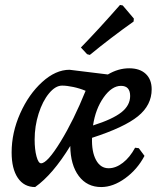

<svg xmlns="http://www.w3.org/2000/svg" viewBox="-20 -744 647 776"><path d="M541 -145 564 -114Q535 -59 486 -23.5Q437 12 389 12Q332 12 298.5 -32.5Q265 -77 264 -154Q193 -38 122 12Q77 12 52 -25Q27 -62 27 -128Q27 -208 61.5 -285.5Q96 -363 150.5 -412.5Q205 -462 261 -462L416 -443Q458 -468 502 -468Q545 -468 569 -445.5Q593 -423 593 -383Q593 -319 537.5 -274Q482 -229 352 -187Q350 -131 368 -97.5Q386 -64 419 -64Q448 -64 476.5 -86Q505 -108 526 -147ZM326 -377Q302 -387 276 -392.5Q250 -398 231 -398Q204 -398 178 -366.5Q152 -335 136 -284.5Q120 -234 120 -180Q120 -140 127.5 -112Q135 -84 146 -84Q171 -84 224.5 -171Q278 -258 326 -377ZM469 -397Q432 -397 399 -350.5Q366 -304 356 -237Q435 -262 470.5 -290Q506 -318 506 -356Q506 -397 469 -397ZM343 -522 332 -525 307 -552Q380 -627 465 -724L476 -722L521 -669L520 -657Q427 -591 343 -522Z"/></svg>

Font: Alegreya Medium
Style: Italic
Weight: 500
Italic angle: -7°
Designer: Juan Pablo del Peral
Foundry: Huerta Tipografica
Version: Version 2.008; ttfautohint (v1.8)